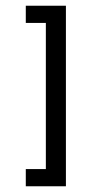

<svg xmlns="http://www.w3.org/2000/svg" viewBox="-20 -580 360 670"><path d="M70 10H140V-500H70V-560H210V70H70Z"/></svg>

Font: Iceland
Style: Regular
Weight: 400
Designer: Cyreal (www.cyreal.org)
Foundry: Cyreal (www.cyreal.org)
Version: Version 1.001